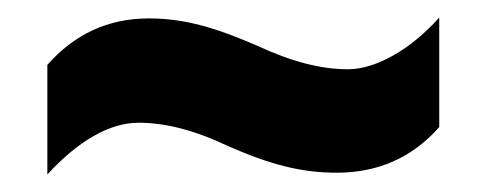

<svg xmlns="http://www.w3.org/2000/svg" viewBox="-20 -462 555 219"><path d="M241 -295C289 -274 324 -265 364 -265C411 -265 450 -282 481 -317V-442C449 -406 409 -383 377 -383C347 -383 314 -391 273 -410C227 -430 191 -441 150 -441C103 -441 65 -423 34 -388V-263C68 -300 104 -322 138 -322C168 -322 201 -314 241 -295Z"/></svg>

Font: Noto Sans Khmer Condensed ExtraBold
Style: Regular
Weight: 800
Width: 3
Designer: Danh Hong and the Monotype Design Team
Foundry: Monotype Imaging Inc.
Version: Version 2.004